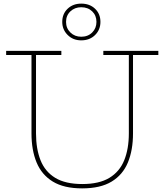

<svg xmlns="http://www.w3.org/2000/svg" viewBox="-20 -1033 909 1061"><path d="M551 -752H855V-729H715V-296Q715 -203.5 686.8 -135.2Q658.5 -67 596.8 -29.5Q535 8 434 8Q333.5 8 272 -29.5Q210.5 -67 182.2 -135.2Q154 -203.5 154 -296V-729H14V-752H319V-729H179V-296Q179 -210.5 204 -147.5Q229 -84.5 285.2 -50.2Q341.5 -16 435 -16Q528 -16 584.5 -50.2Q641 -84.5 666.5 -147.5Q692 -210.5 692 -296V-729H551ZM429 -810Q383.5 -810 353.8 -839.8Q324 -869.5 324 -912Q324 -956.5 353.8 -984.8Q383.5 -1013 429 -1013Q475.5 -1013 505.2 -984.8Q535 -956.5 535 -912Q535 -868.5 505.2 -839.2Q475.5 -810 429 -810ZM429 -830Q466 -830 489.5 -853.5Q513 -877 513 -912Q513 -947.5 489.5 -970.2Q466 -993 429 -993Q393 -993 369 -970.2Q345 -947.5 345 -912Q345 -877 369 -853.5Q393 -830 429 -830Z"/></svg>

Font: Hepta Slab ExtraLight
Style: Regular
Weight: 200
Designer: Michael LaGattuta
Foundry: Michael LaGattuta
Version: Version 1.100